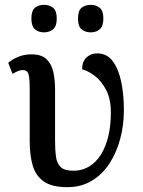

<svg xmlns="http://www.w3.org/2000/svg" viewBox="-20 -765 591 795"><path d="M259 10Q195 10 161.5 -13.5Q128 -37 115.5 -79.5Q103 -122 103 -181V-397Q103 -441 98 -458Q93 -475 74 -475Q65 -475 55 -471Q45 -467 32 -459L14 -505Q30 -519 55 -529.5Q80 -540 111 -540Q151 -540 172 -520.5Q193 -501 200.5 -468Q208 -435 208 -394V-183Q208 -143 212 -115Q216 -87 232 -72.5Q248 -58 284 -58Q320 -58 349 -75.5Q378 -93 398 -125Q418 -157 428.5 -201Q439 -245 439 -299Q439 -356 419 -393.5Q399 -431 371.5 -451.5Q344 -472 320 -478Q320 -510 338 -527Q356 -544 382 -544Q423 -544 447 -511.5Q471 -479 482 -426Q493 -373 493 -309Q493 -248 478 -191Q463 -134 433.5 -88.5Q404 -43 360 -16.5Q316 10 259 10ZM356 -631Q333 -631 318 -643.5Q303 -656 303 -688Q303 -721 318 -733Q333 -745 356 -745Q377 -745 392.5 -733Q408 -721 408 -688Q408 -656 392.5 -643.5Q377 -631 356 -631ZM162 -631Q140 -631 125 -643.5Q110 -656 110 -688Q110 -721 125 -733Q140 -745 162 -745Q184 -745 199.5 -733Q215 -721 215 -688Q215 -656 199.5 -643.5Q184 -631 162 -631Z"/></svg>

Font: ET Text
Style: Regular
Weight: 470
Designer: Monotype Design Team
Foundry: Monotype Imaging Inc.
Version: Version 2.009